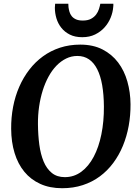

<svg xmlns="http://www.w3.org/2000/svg" viewBox="-20 -995 745 1025"><path d="M419.4 -796.4Q380.4 -796.4 352.8 -810.3Q325.2 -824.2 307.4 -846.7Q289.6 -869.1 281.2 -897.2Q272.9 -925.3 272.9 -953.6Q272.9 -964.8 274.4 -975.1H344.7L345.7 -956.5Q347.2 -944.8 350.8 -932.1Q354.5 -919.4 362.8 -908.9Q371.1 -898.4 385.5 -891.8Q399.9 -885.3 421.9 -885.3Q448.7 -885.3 465.8 -894.5Q482.9 -903.8 493.2 -917.5Q503.4 -931.2 508.3 -946.8Q513.2 -962.4 515.6 -975.1H585Q585.4 -971.2 585.2 -966.8Q585 -962.4 584.5 -958.5Q582.5 -929.7 570.8 -900.9Q559.1 -872.1 538.3 -848.9Q517.6 -825.7 487.8 -811Q458 -796.4 419.4 -796.4ZM39.6 -307.1Q39.1 -367.7 50 -424.8Q61 -481.9 82.8 -531.7Q104.5 -581.5 136.5 -623Q168.5 -664.6 209.5 -694.3Q250.5 -724.1 300.5 -740.5Q350.6 -756.8 408.2 -756.8Q477.1 -756.8 527.3 -731Q577.6 -705.1 610.6 -661.4Q643.6 -617.7 659.9 -560.1Q676.3 -502.4 676.8 -438.5Q677.2 -378.9 667 -322.8Q656.7 -266.6 636.2 -216.8Q615.7 -167 584.7 -125.2Q553.7 -83.5 513.2 -53.5Q472.7 -23.4 422.1 -6.8Q371.6 9.8 312 9.8Q245.6 9.8 195.1 -13.2Q144.5 -36.1 110.1 -77.9Q75.7 -119.6 57.9 -178Q40 -236.3 39.6 -307.1ZM326.2 -49.3Q375 -49.3 414.1 -78.1Q453.1 -106.9 480.2 -158Q507.3 -209 521.2 -277.8Q535.2 -346.7 534.7 -426.3Q534.2 -490.7 525.4 -540.8Q516.6 -590.8 499 -625.5Q481.4 -660.2 455.1 -678.2Q428.7 -696.3 393.1 -696.3Q361.3 -696.3 333.3 -682.6Q305.2 -668.9 281.5 -644.5Q257.8 -620.1 239.3 -586.2Q220.7 -552.2 208 -511.7Q195.3 -471.2 188.7 -425.5Q182.1 -379.9 182.6 -332Q183.1 -273.9 189.9 -222.7Q196.8 -171.4 212.9 -132.8Q229 -94.2 256.6 -71.8Q284.2 -49.3 326.2 -49.3Z"/></svg>

Font: Brush Lettering One
Style: Bold Italic
Weight: 400
Italic angle: -7°
Designer: Eben Sorkin
Foundry: Eben Sorkin
Version: Version 1.001